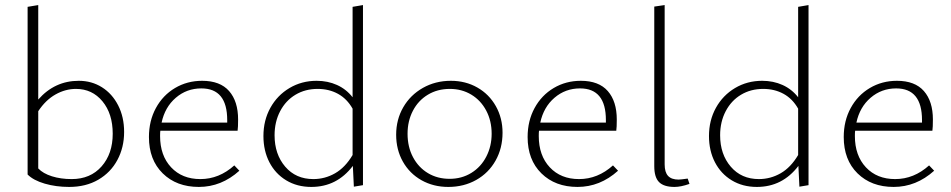

<svg xmlns="http://www.w3.org/2000/svg" viewBox="-20 -734 3755 758"><path d="M470 -213Q470 -152 443.5 -102.5Q417 -53 368 -24.5Q319 4 253 4Q201 4 156.5 -9Q112 -22 89 -45V-707L131 -714V-341Q196 -415 291 -415Q342 -415 382.5 -389.5Q423 -364 446.5 -318Q470 -272 470 -213ZM425 -206Q425 -285 384.5 -334Q344 -383 280 -383Q238 -383 199 -361Q160 -339 131 -295V-69Q150 -49 185 -38Q220 -27 263 -27Q337 -27 381 -77Q425 -127 425 -206Z M925 -60Q854 4 765 4Q677 4 622.5 -49.5Q568 -103 568 -193Q568 -257 595.5 -307.5Q623 -358 671 -386.5Q719 -415 778 -415Q849 -415 884.5 -374.5Q920 -334 920 -262Q920 -231 918 -218H613Q612 -211 612 -197Q612 -120 655.5 -73.5Q699 -27 771 -27Q845 -27 905 -81ZM618 -250H877V-260Q877 -385 775 -385Q717 -385 674 -348Q631 -311 618 -250Z M1413 -714V-3L1377 3L1373 -79Q1310 4 1209 4Q1153 4 1110 -22Q1067 -48 1043.5 -93.5Q1020 -139 1020 -197Q1020 -259 1047.5 -308.5Q1075 -358 1123 -386.5Q1171 -415 1230 -415Q1274 -415 1310.5 -398.5Q1347 -382 1372 -350V-707ZM1372 -122V-305Q1350 -344 1314.5 -363.5Q1279 -383 1234 -383Q1185 -383 1146.5 -360Q1108 -337 1086 -295Q1064 -253 1064 -200Q1064 -125 1106 -76Q1148 -27 1217 -27Q1263 -27 1303 -50Q1343 -73 1372 -122Z M1544 -202Q1544 -262 1572 -310.5Q1600 -359 1649.5 -387Q1699 -415 1760 -415Q1818 -415 1864.5 -388.5Q1911 -362 1937.5 -315Q1964 -268 1964 -210Q1964 -149 1936.5 -100Q1909 -51 1860 -23.5Q1811 4 1750 4Q1691 4 1644 -22.5Q1597 -49 1570.5 -96Q1544 -143 1544 -202ZM1921 -206Q1921 -257 1899.5 -297.5Q1878 -338 1840.5 -360.5Q1803 -383 1756 -383Q1707 -383 1669 -360Q1631 -337 1610 -296.5Q1589 -256 1589 -206Q1589 -154 1610.5 -113.5Q1632 -73 1669.5 -50.5Q1707 -28 1755 -28Q1803 -28 1841 -51.5Q1879 -75 1900 -116Q1921 -157 1921 -206Z M2420 -60Q2349 4 2260 4Q2172 4 2117.5 -49.5Q2063 -103 2063 -193Q2063 -257 2090.5 -307.5Q2118 -358 2166 -386.5Q2214 -415 2273 -415Q2344 -415 2379.5 -374.5Q2415 -334 2415 -262Q2415 -231 2413 -218H2108Q2107 -211 2107 -197Q2107 -120 2150.5 -73.5Q2194 -27 2266 -27Q2340 -27 2400 -81ZM2113 -250H2372V-260Q2372 -385 2270 -385Q2212 -385 2169 -348Q2126 -311 2113 -250Z M2563 -78V-708L2604 -714V-85Q2604 -54 2617.5 -39.5Q2631 -25 2659 -25Q2667 -25 2695 -29L2702 -8Q2668 4 2643 4Q2601 4 2582 -15Q2563 -34 2563 -78Z M3172 -714V-3L3136 3L3132 -79Q3069 4 2968 4Q2912 4 2869 -22Q2826 -48 2802.5 -93.5Q2779 -139 2779 -197Q2779 -259 2806.5 -308.5Q2834 -358 2882 -386.5Q2930 -415 2989 -415Q3033 -415 3069.5 -398.5Q3106 -382 3131 -350V-707ZM3131 -122V-305Q3109 -344 3073.5 -363.5Q3038 -383 2993 -383Q2944 -383 2905.5 -360Q2867 -337 2845 -295Q2823 -253 2823 -200Q2823 -125 2865 -76Q2907 -27 2976 -27Q3022 -27 3062 -50Q3102 -73 3131 -122Z M3668 -60Q3597 4 3508 4Q3420 4 3365.5 -49.5Q3311 -103 3311 -193Q3311 -257 3338.5 -307.5Q3366 -358 3414 -386.5Q3462 -415 3521 -415Q3592 -415 3627.5 -374.5Q3663 -334 3663 -262Q3663 -231 3661 -218H3356Q3355 -211 3355 -197Q3355 -120 3398.5 -73.5Q3442 -27 3514 -27Q3588 -27 3648 -81ZM3361 -250H3620V-260Q3620 -385 3518 -385Q3460 -385 3417 -348Q3374 -311 3361 -250Z"/></svg>

Font: Ysabeau Infant Light
Style: Regular
Weight: 300
Designer: Christian Thalmann (Catharsis Fonts)
Version: Version 0.003